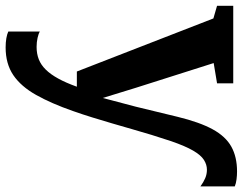

<svg xmlns="http://www.w3.org/2000/svg" viewBox="-110 -499 862 682"><g transform="rotate(90 321.0 -158.0)"><path d="M148.5 253Q130.5 253 116 250.5Q101.5 248 92 243.5V131.5Q99 136 114.2 139.5Q129.5 143 146.5 143Q171 143 190.8 135.2Q210.5 127.5 227.2 110.5Q244 93.5 259 66.2Q274 39 288 0H234L45.5 -485L0.5 -498V-555.5H276V-498L204 -486L292 -209L328 -92L359 -209.5L395 -358Q414 -436 439.2 -482.2Q464.5 -528.5 501 -548.8Q537.5 -569 589 -569Q603 -569 617 -567.2Q631 -565.5 642 -561V-439Q627 -450 612.8 -456Q598.5 -462 583 -462Q564.5 -462 547.8 -451.2Q531 -440.5 515 -413Q499 -385.5 481.5 -335Q470 -300.5 459.2 -265.5Q448.5 -230.5 438.5 -195.2Q428.5 -160 418.2 -125Q408 -90 397.2 -55.2Q386.5 -20.5 374.5 13.5Q347.5 91 317.2 144.8Q287 198.5 246.8 225.8Q206.5 253 148.5 253Z"/></g></svg>

Font: Merriweather Light 18pt
Style: Bold
Weight: 700
Version: Version 2.100